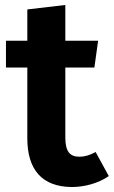

<svg xmlns="http://www.w3.org/2000/svg" viewBox="-20 -736 458 773"><path d="M365 -124C341 -111 321 -105 300 -105C261 -105 243 -126 243 -183V-464H360L375 -572H243V-716L90 -698V-572H4V-464H90V-179C90 -52 150 16 269 17C320 17 376 2 418 -27Z"/></svg>

Font: Glow Sans TC Normal
Style: Bold
Weight: 700
Designer: Ryoko NISHIZUKA (kana, bopomofo & ideographs); Paul D. Hunt (Latin, Greek & Cyrillic); Sandoll Communications, Soo-young
Version: Version 0.93